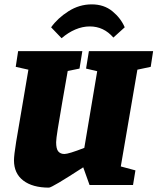

<svg xmlns="http://www.w3.org/2000/svg" viewBox="-20 -847 721 879"><path d="M609 -528 533 -85 600 -67 589 0H390L361 -81Q218 12 204 12Q129 12 86.5 -20.5Q44 -53 44 -113Q44 -136 54 -198Q64 -260 88 -398Q101 -476 110 -528L52 -541L63 -613H357L344 -533L290 -522L265 -379Q252 -304 244.5 -257Q237 -210 237 -196Q237 -165 247 -153.5Q257 -142 275 -142Q294 -142 366 -170L425 -521L374 -533L387 -613H681L670 -541ZM214 -722Q244 -764 293.5 -795.5Q343 -827 400 -827Q456 -827 494.5 -795.5Q533 -764 551 -722L499 -675Q455 -726 391 -726Q358 -726 325 -712Q292 -698 262 -672Z"/></svg>

Font: Grenze Black
Style: Italic
Weight: 900
Italic angle: -10°
Designer: Renata Polastri
Foundry: Omnibus-Type
Version: Version 1.002; ttfautohint (v1.8)